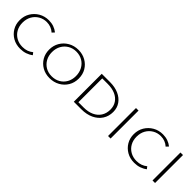

<svg xmlns="http://www.w3.org/2000/svg" viewBox="188 -1353 2244 2244"><g transform="rotate(45 1310.0 -231.0)"><path d="M292 6Q222 6 168 -25Q114 -56 83 -108.5Q52 -161 52 -227Q52 -296 84.5 -350Q117 -404 172 -436Q227 -468 296 -468Q340 -468 377.5 -455Q415 -442 446 -417L419 -388Q393 -412 361 -424Q329 -436 293 -436Q238 -436 193 -409.5Q148 -383 122 -337Q96 -291 96 -230Q96 -171 121.5 -125.5Q147 -80 192.5 -54Q238 -28 296 -28Q337 -28 370 -40Q403 -52 429 -74L451 -46Q419 -21 379 -7.5Q339 6 292 6Z M777 6Q708 6 654 -25Q600 -56 569.5 -108.5Q539 -161 539 -227Q539 -295 571 -349.5Q603 -404 659 -436Q715 -468 785 -468Q853 -468 907.5 -437Q962 -406 993 -353.5Q1024 -301 1024 -233Q1024 -164 991.5 -110Q959 -56 903 -25Q847 6 777 6ZM780 -27Q838 -27 883 -52.5Q928 -78 954 -124Q980 -170 980 -229Q980 -289 954.5 -336Q929 -383 884 -409.5Q839 -436 781 -436Q725 -436 680 -409.5Q635 -383 609 -337Q583 -291 583 -230Q583 -171 608.5 -125Q634 -79 678.5 -53Q723 -27 780 -27Z M1299 0H1174V-462H1311Q1393 -462 1454.5 -434.5Q1516 -407 1550.5 -357.5Q1585 -308 1585 -242Q1585 -170 1549.5 -115.5Q1514 -61 1449.5 -30.5Q1385 0 1299 0ZM1542 -238Q1542 -296 1513 -339Q1484 -382 1431.5 -405Q1379 -428 1306 -428H1216V-34H1303Q1376 -34 1429.5 -58.5Q1483 -83 1512.5 -129Q1542 -175 1542 -238Z M1740 0V-462H1782V0Z M2177 6Q2107 6 2053 -25Q1999 -56 1968 -108.5Q1937 -161 1937 -227Q1937 -296 1969.5 -350Q2002 -404 2057 -436Q2112 -468 2181 -468Q2225 -468 2262.5 -455Q2300 -442 2331 -417L2304 -388Q2278 -412 2246 -424Q2214 -436 2178 -436Q2123 -436 2078 -409.5Q2033 -383 2007 -337Q1981 -291 1981 -230Q1981 -171 2006.5 -125.5Q2032 -80 2077.5 -54Q2123 -28 2181 -28Q2222 -28 2255 -40Q2288 -52 2314 -74L2336 -46Q2304 -21 2264 -7.5Q2224 6 2177 6Z M2475 0V-462H2517V0Z"/></g></svg>

Font: Ysabeau SC ExtraLight
Style: Regular
Weight: 250
Designer: Christian Thalmann (Catharsis Fonts)
Version: Version 2.001;gftools[0.9.30]; featfreeze: smcp